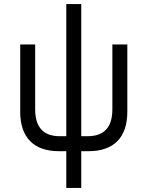

<svg xmlns="http://www.w3.org/2000/svg" viewBox="-20 -740 730 950"><path d="M271 8H308V190H382V8H419C544 8 610 -61 610 -187V-520H536V-200C536 -115 500 -66 413 -66H382V-720H308V-66H277C190 -66 154 -115 154 -200V-520H80V-187C80 -61 146 8 271 8Z"/></svg>

Font: Fixel Display Regular
Style: Regular
Weight: 400
Designer: AlfaBravo + MacPaw
Foundry: Kyrylo Tkachov, Marchela Mozhyna, Serhii Makarenko, Maria Weinstein, Zakhar Kryvoshyya
Version: Version 1.211